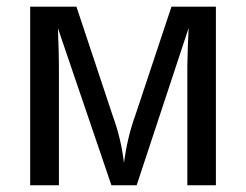

<svg xmlns="http://www.w3.org/2000/svg" viewBox="-20 -548 728 568"><path d="M384.3 0 538.1 -465.3 535.6 -409.2 534.2 -353.5V0H618.7V-528.3H487.3L379.9 -205.6C364.9 -164.9 353.8 -118.3 346.7 -65.9C341.5 -112.5 330.4 -159 313.5 -205.6L206.1 -528.3H69.3V0H154.3V-353.5C154.3 -376.6 153.3 -413.6 151.4 -464.4L309.6 0Z"/></svg>

Font: Arimo
Style: Regular
Weight: 400
Designer: Steve Matteson
Foundry: Monotype Imaging Inc.
Version: Version 1.32